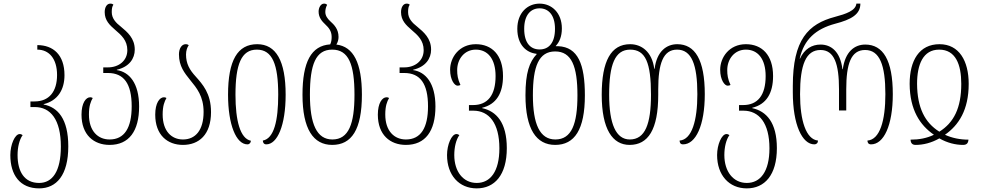

<svg xmlns="http://www.w3.org/2000/svg" viewBox="-20 -790 5415 1060"><path d="M196 250C292 250 357 177 357 18C357 -134 299 -198 221 -213V-215C299 -234 336 -295 336 -375C336 -487 274 -541 186 -541V-516C251 -516 295 -466 295 -376C295 -284 251 -230 171 -230H148V-199H172C259 -199 316 -130 316 19C316 157 269 220 196 220C114 220 77 157 77 66C77 22 87 -19 105 -44C100 -47 96 -50 89 -50C62 -50 37 9 37 66C37 177 91 250 196 250Z M585 10C692 10 748 -66 748 -202C748 -332 693 -393 625 -403V-405C694 -421 724 -467 724 -516C724 -579 683 -613 647 -643C620 -664 597 -688 597 -723C597 -742 599 -754 606 -764C602 -768 597 -770 589 -770C570 -770 558 -750 558 -723C558 -677 586 -651 616 -625C650 -596 683 -567 683 -513C683 -454 635 -418 576 -418H550V-387H576C664 -387 707 -328 707 -203C707 -84 667 -20 585 -20C521 -20 471 -66 471 -158C471 -205 481 -230 492 -249C487 -252 483 -253 478 -253C454 -253 430 -221 430 -157C430 -45 498 10 585 10Z M990 10C1078 10 1145 -46 1145 -171C1145 -275 1098 -325 1060 -368C1027 -404 1007 -438 1007 -489C1007 -511 1014 -530 1022 -540C1018 -544 1013 -546 1005 -546C983 -546 968 -522 968 -490C968 -424 999 -387 1030 -348C1066 -304 1104 -259 1104 -172C1104 -71 1059 -20 990 -20C927 -20 878 -66 878 -158C878 -205 888 -230 899 -249C894 -252 890 -253 885 -253C861 -253 837 -221 837 -157C837 -45 904 10 990 10Z M1346 7C1358 7 1365 -3 1365 -13C1306 -25 1280 -124 1280 -267C1280 -434 1312 -516 1398 -516C1484 -516 1516 -434 1516 -267C1516 -124 1493 -25 1431 -14C1431 -3 1437 7 1450 7C1511 7 1557 -97 1557 -267C1557 -454 1504 -546 1400 -546C1291 -546 1239 -456 1239 -267C1239 -101 1284 7 1346 7Z M1837 -544C1845 -557 1849 -571 1849 -586C1849 -630 1824 -654 1803 -673C1788 -687 1776 -703 1776 -724C1776 -738 1780 -753 1786 -763C1782 -768 1776 -770 1769 -770C1751 -770 1739 -748 1739 -726C1739 -693 1758 -672 1777 -654C1794 -638 1811 -619 1811 -586C1811 -571 1809 -557 1803 -545C1698 -538 1650 -448 1650 -267C1650 -77 1710 10 1814 10C1921 10 1978 -74 1978 -267C1978 -441 1932 -533 1837 -544ZM1815 -20C1729 -20 1691 -105 1691 -267C1691 -434 1723 -516 1814 -516C1905 -516 1937 -434 1937 -267C1937 -106 1905 -20 1815 -20Z M2221 10C2328 10 2384 -66 2384 -202C2384 -332 2329 -393 2261 -403V-405C2330 -421 2360 -467 2360 -516C2360 -579 2319 -613 2283 -643C2256 -664 2233 -688 2233 -723C2233 -742 2235 -754 2242 -764C2238 -768 2233 -770 2225 -770C2206 -770 2194 -750 2194 -723C2194 -677 2222 -651 2252 -625C2286 -596 2319 -567 2319 -513C2319 -454 2271 -418 2212 -418H2186V-387H2212C2300 -387 2343 -328 2343 -203C2343 -84 2303 -20 2221 -20C2157 -20 2107 -66 2107 -158C2107 -205 2117 -230 2128 -249C2123 -252 2119 -253 2114 -253C2090 -253 2066 -221 2066 -157C2066 -45 2134 10 2221 10Z M2612 250C2710 250 2778 177 2778 28C2778 -114 2720 -176 2642 -193V-195C2720 -214 2757 -275 2757 -370C2757 -487 2695 -546 2607 -546C2515 -546 2465 -473 2465 -405C2465 -348 2490 -317 2506 -317C2512 -317 2517 -318 2522 -321C2507 -353 2504 -377 2504 -403C2504 -464 2544 -516 2607 -516C2672 -516 2716 -466 2716 -370C2716 -264 2672 -210 2592 -210H2569V-179H2593C2680 -179 2737 -110 2737 29C2737 157 2687 220 2612 220C2537 220 2488 157 2488 66C2488 22 2498 -19 2516 -44C2511 -47 2507 -50 2500 -50C2473 -50 2448 9 2448 66C2448 177 2514 250 2612 250Z M3045 10C3152 10 3209 -74 3209 -264C3209 -435 3171 -530 3062 -535C3059 -535 3052 -535 3049 -535L3048 -536C3068 -557 3082 -588 3082 -633C3082 -719 3026 -770 2959 -770C2892 -770 2836 -719 2836 -631C2836 -541 2887 -499 2942 -493L2943 -491C2903 -448 2881 -389 2881 -264C2881 -77 2941 10 3045 10ZM2959 -517C2910 -517 2874 -551 2874 -631C2874 -707 2910 -744 2959 -744C3008 -744 3044 -707 3044 -631C3044 -551 3008 -517 2959 -517ZM3046 -20C2960 -20 2922 -105 2922 -264C2922 -423 2954 -506 3045 -506C3136 -506 3168 -423 3168 -264C3168 -106 3136 -20 3046 -20Z M3456 10C3558 10 3614 -74 3614 -267V-297C3614 -439 3641 -516 3718 -516C3798 -516 3830 -434 3830 -270C3830 -125 3800 -19 3732 -14C3732 -3 3736 7 3751 7C3821 7 3871 -97 3871 -270C3871 -460 3817 -546 3719 -546C3660 -546 3606 -507 3594 -410H3592C3580 -506 3520 -546 3459 -546C3353 -546 3302 -453 3302 -267C3302 -76 3362 10 3456 10ZM3457 -20C3381 -20 3343 -105 3343 -267C3343 -433 3375 -516 3459 -516C3544 -516 3574 -444 3574 -267C3574 -106 3542 -20 3457 -20Z M4103 250C4201 250 4269 177 4269 28C4269 -114 4211 -176 4133 -193V-195C4211 -214 4248 -275 4248 -370C4248 -487 4186 -546 4098 -546C4006 -546 3956 -473 3956 -405C3956 -348 3981 -317 3997 -317C4003 -317 4008 -318 4013 -321C3998 -353 3995 -377 3995 -403C3995 -464 4035 -516 4098 -516C4163 -516 4207 -466 4207 -370C4207 -264 4163 -210 4083 -210H4060V-179H4084C4171 -179 4228 -110 4228 29C4228 157 4178 220 4103 220C4028 220 3979 157 3979 66C3979 22 3989 -19 4007 -44C4002 -47 3998 -50 3991 -50C3964 -50 3939 9 3939 66C3939 177 4005 250 4103 250Z M4476 7C4488 7 4496 -1 4496 -14C4430 -20 4397 -125 4397 -270C4397 -432 4429 -514 4510 -514C4586 -514 4612 -437 4612 -297V-180H4652V-297C4652 -437 4678 -514 4756 -514C4836 -514 4868 -432 4868 -270C4868 -125 4838 -19 4769 -14C4769 -3 4774 7 4789 7C4859 7 4909 -97 4909 -270C4909 -458 4855 -544 4757 -544C4698 -544 4646 -505 4633 -408H4631C4619 -505 4569 -544 4510 -544C4462 -544 4421 -519 4397 -467H4395C4419 -572 4483 -630 4591 -659C4679 -682 4730 -710 4730 -770H4708C4704 -731 4650 -713 4590 -697C4442 -658 4357 -571 4357 -316V-280C4357 -101 4409 7 4476 7Z M5035 10C5077 10 5122 -1 5166 -26C5210 -1 5255 10 5297 10C5321 10 5325 -4 5327 -19C5280 -19 5236 -28 5197 -46C5273 -99 5328 -183 5328 -327C5328 -454 5275 -546 5167 -546C5055 -546 5002 -456 5002 -327C5003 -183 5059 -99 5136 -46C5097 -27 5054 -19 5007 -19C5008 0 5016 10 5035 10ZM5166 -63C5086 -113 5044 -195 5043 -327C5043 -434 5076 -516 5165 -516C5256 -516 5287 -434 5287 -327C5287 -194 5246 -113 5166 -63Z"/></svg>

Font: Noto Serif Georgian ExtraCondensed ExtraLight
Style: Regular
Weight: 200
Width: 2
Designer: Monotype Design Team, Akaki Razmadze
Foundry: Google LLC
Version: Version 2.003